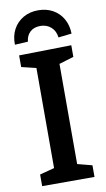

<svg xmlns="http://www.w3.org/2000/svg" viewBox="-100 -960 558 1008"><g transform="rotate(-10 179.5 -456.5)"><path d="M319 -640 227 -612 241 -632V-68L227 -86L319 -62V0H40V-62L131 -86L118 -68V-632L135 -612L40 -635V-697L319 -702ZM179 -913Q223 -913 257 -894Q291 -875 310.5 -841Q330 -807 331 -762L260 -754Q256 -789 233 -809.5Q210 -830 176 -830Q142 -830 121.5 -811Q101 -792 98 -760L28 -756Q27 -803 46 -838Q65 -873 99.5 -893Q134 -913 179 -913Z"/></g></svg>

Font: Bitter Thin SemiBold
Style: Regular
Weight: 600
Version: Version 2.002